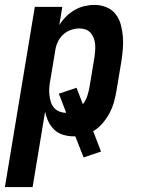

<svg xmlns="http://www.w3.org/2000/svg" viewBox="-53 -548 573 783"><path d="M-33 215 89 -520H201L189 -446Q201 -465 216.5 -480.5Q232 -496 251 -507Q270 -518 291 -523Q312 -528 332 -528Q358 -528 381 -518.5Q404 -509 418.5 -490.5Q433 -472 439.5 -448Q446 -424 448 -399.5Q450 -375 448 -349Q446 -323 442 -298L422 -178Q418 -154 411.5 -131Q405 -108 393.5 -86.5Q382 -65 365.5 -45.5Q349 -26 327 -13L359 70L288 94L254 8Q253 8 251.5 8Q250 8 248 8Q225 8 204 1.5Q183 -5 168 -19.5Q153 -34 144 -53Q135 -72 131 -93L80 215ZM217 -88Q217 -88 217 -88Q217 -88 217 -88L187 -166L259 -190L285 -123Q297 -139 303 -157Q309 -175 312 -193L332 -313Q334 -327 335 -340.5Q336 -354 335 -367Q334 -380 329.5 -392Q325 -404 317 -413.5Q309 -423 296.5 -427.5Q284 -432 271 -432Q253 -432 235 -425.5Q217 -419 203 -405.5Q189 -392 181.5 -374.5Q174 -357 172 -340L152 -220Q149 -205 148 -190Q147 -175 148.5 -161Q150 -147 154 -133.5Q158 -120 166.5 -109.5Q175 -99 188.5 -93.5Q202 -88 217 -88Z"/></svg>

Font: Iosevka SS04 Oblique
Style: Bold
Weight: 700
Italic angle: -9°
Monospace: yes
Designer: Belleve Invis
Foundry: Belleve Invis
Version: Version 19.0.0; ttfautohint (v1.8.4)